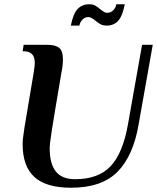

<svg xmlns="http://www.w3.org/2000/svg" viewBox="-20 -870 737 900"><path d="M86 -195Q86 -217 95 -274.5Q104 -332 138 -530Q143 -562 143 -575Q143 -603 130 -616.5Q117 -630 86 -630L91 -660H201Q241 -660 258 -645Q275 -630 275 -593Q275 -562 268 -530Q232 -318 222.5 -256.5Q213 -195 213 -174Q213 -103 241.5 -66.5Q270 -30 332 -30Q441 -30 498.5 -91Q556 -152 580 -288L646 -660H696L630 -288Q605 -140 531 -65Q457 10 313 10Q196 10 141 -40.5Q86 -91 86 -195ZM398 -850Q415 -850 426 -844Q437 -838 451 -826Q461 -818 468 -814Q475 -810 483 -810Q499 -810 511 -822Q523 -834 525 -850H565Q554 -794 533.5 -772Q513 -750 480 -750Q463 -750 451 -756.5Q439 -763 426 -774Q424 -776 417.5 -780.5Q411 -785 405.5 -787.5Q400 -790 394 -790Q378 -790 366.5 -778Q355 -766 352 -750H312Q323 -806 344 -828Q365 -850 398 -850Z"/></svg>

Font: Philosopher
Style: Bold Italic
Weight: 700
Italic angle: -10°
Designer: Jovanny Lemonad
Foundry: Jovanny Lemonad
Version: Version 2.000